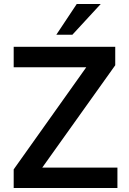

<svg xmlns="http://www.w3.org/2000/svg" viewBox="-20 -948 648 968"><path d="M572 -103V0H49V-94L415 -609H49V-712H561V-619L193 -103ZM264 -773 367 -928H488L345 -773Z"/></svg>

Font: Muli
Style: Bold
Weight: 700
Designer: Vernon Adams
Foundry: Vernon Adams
Version: Version 2.001